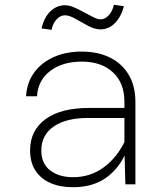

<svg xmlns="http://www.w3.org/2000/svg" viewBox="-20 -772 690 804"><path d="M505 0 501 -150V-346Q501 -424 453 -469Q405 -514 322 -514Q242 -514 190.5 -475Q139 -436 135 -369H89Q93 -428 124 -469.5Q155 -511 206 -533.5Q257 -556 321 -556Q391 -556 441.5 -530.5Q492 -505 519.5 -458Q547 -411 547 -346V0ZM285 12Q232 12 191.5 -5.5Q151 -23 128.5 -57.5Q106 -92 106 -142Q106 -226 170.5 -273Q235 -320 353 -320H513V-278H349Q256 -278 204.5 -242Q153 -206 153 -142Q153 -87 190 -58.5Q227 -30 286 -30Q359 -30 415.5 -72Q472 -114 506 -187L512 -144Q484 -72 427.5 -30Q371 12 285 12ZM196 -647 154 -653Q165 -700 191.5 -725Q218 -750 252 -750Q270 -750 290.5 -741Q311 -732 332 -720.5Q353 -709 371 -700Q389 -691 401 -691Q420 -691 435.5 -708Q451 -725 457 -752L499 -746Q486 -699 460 -674Q434 -649 401 -649Q376 -649 348.5 -664Q321 -679 295.5 -693.5Q270 -708 252 -708Q233 -708 217 -691Q201 -674 196 -647Z"/></svg>

Font: Azeret Mono Thin
Style: Regular
Weight: 100
Designer: Martin Vácha
Foundry: Displaay
Version: Version 1.002